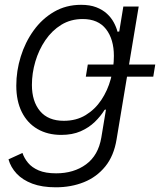

<svg xmlns="http://www.w3.org/2000/svg" viewBox="-20 -570 671 805"><path d="M213.9 215.3Q156.2 215.3 115.5 200Q74.7 184.6 49.8 158Q24.9 131.3 15.6 98.1L74.2 71.3Q81.5 93.3 97.7 112.8Q113.8 132.3 142.3 144.5Q170.9 156.7 215.3 156.7Q289.6 156.7 340.8 119.1Q392.1 81.5 404.8 6.8L424.3 -110.8L418.5 -109.4Q402.3 -83 377.4 -58.8Q352.5 -34.7 317.9 -19.5Q283.2 -4.4 236.8 -4.4Q179.7 -4.4 137.2 -29.1Q94.7 -53.7 71.5 -100.1Q48.3 -146.5 48.3 -210.9Q48.3 -272.5 66.9 -332.5Q85.4 -392.6 120.8 -441.9Q156.2 -491.2 206.5 -520.5Q256.8 -549.8 319.8 -549.8Q356.9 -549.8 383.5 -539.6Q410.2 -529.3 428.2 -512.7Q446.3 -496.1 457 -476.1Q467.8 -456.1 472.7 -437L480 -438L497.1 -542.5H561.5L468.8 14.2Q457.5 83.5 421.4 127.9Q385.3 172.4 331.8 193.8Q278.3 215.3 213.9 215.3ZM247.6 -63.5Q299.8 -63.5 339.1 -87.4Q378.4 -111.3 404.8 -150.9Q431.2 -190.4 444.3 -238.5Q457.5 -286.6 457.5 -335.4Q457.5 -405.3 424.6 -447.8Q391.6 -490.2 326.7 -490.2Q276.4 -490.2 237.1 -466.1Q197.8 -441.9 170.2 -401.4Q142.6 -360.8 128.2 -312Q113.8 -263.2 113.8 -213.9Q113.8 -145 147.9 -104.2Q182.1 -63.5 247.6 -63.5ZM339.8 -248.5 348.1 -299.3H630.9L622.6 -248.5Z"/></svg>

Font: Inter 16pt Light
Style: Italic
Weight: 300
Italic angle: -9.3988°
Version: Version 4.001;git-66647c0bb